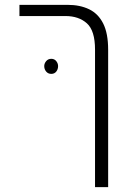

<svg xmlns="http://www.w3.org/2000/svg" viewBox="-20 -570 540 790"><path d="M371 200V-366Q371 -444 337.5 -474Q304 -504 249 -504H60V-550H259Q309 -550 346.5 -532Q384 -514 404.5 -473.5Q425 -433 425 -365V200ZM191 -328Q204 -328 211.5 -318.5Q219 -309 219 -298Q219 -285 211.5 -275.5Q204 -266 191 -266Q178 -266 170 -275.5Q162 -285 162 -298Q162 -309 170 -318.5Q178 -328 191 -328Z"/></svg>

Font: Assistant ExtraLight Light
Style: Regular
Weight: 300
Version: Version 3.000